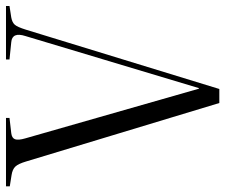

<svg xmlns="http://www.w3.org/2000/svg" viewBox="-82 -694 770 657"><g transform="rotate(90 303.5 -365.0)"><path d="M-5 0V-12L34 -18Q51 -21 59 -30Q67 -39 76 -68L279 -730H327L527 -69Q535 -42 544.5 -32Q554 -22 574 -19L612 -13V0H378V-12L430 -18Q447 -20 451 -31Q455 -42 448 -66L278 -660H276L98 -67Q83 -21 119 -18L178 -12V0Z"/></g></svg>

Font: Literata 72pt Light
Style: Regular
Weight: 300
Designer: Latin by Veronika Burian and Jose Scaglione. Greek by Irene Vlachou. Cyrillic by Vera Evstafieva.
Foundry: TypeTogether
Version: Version 3.002